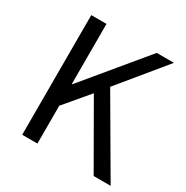

<svg xmlns="http://www.w3.org/2000/svg" viewBox="-153 -784 884 912"><g transform="rotate(30 289.5 -328.0)"><path d="M89.7 0V-656.3H173.2V-327.1H176L448.7 -656.3H543.1L337.7 -406.2L574.8 0H481.6L285.8 -341L173.2 -207.5V0Z"/></g></svg>

Font: SourceSans3VF
Style: Regular
Weight: 200
Designer: Paul D. Hunt
Foundry: Adobe
Version: Version 3.052;hotconv 1.1.0;makeotfexe 2.6.0